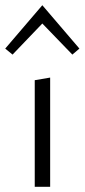

<svg xmlns="http://www.w3.org/2000/svg" viewBox="-34 -715 324 735"><path d="M99 -408 158 -418V0H99ZM-14 -529 128 -695 270 -529 243 -506 128 -625 14 -506Z"/></svg>

Font: Ysabeau Semilight
Style: Regular
Weight: 300
Designer: Christian Thalmann (Catharsis Fonts)
Version: Version 0.003